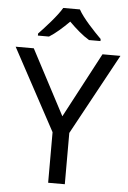

<svg xmlns="http://www.w3.org/2000/svg" viewBox="-62 -989 689 1033"><g transform="rotate(5 283.0 -472.0)"><path d="M327 -944H237C211 -899 151 -834 114 -795V-784H174C209 -806 245 -838 281 -874C317 -838 355 -805 390 -784H452V-795C414 -833 351 -899 327 -944ZM283 -363 98 -714H0L238 -273V0H328V-277L566 -714H469Z"/></g></svg>

Font: Noto Sans Lycian
Style: Regular
Weight: 400
Designer: Monotype Design Team
Foundry: Monotype Imaging Inc.
Version: Version 2.002